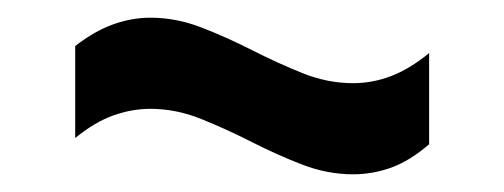

<svg xmlns="http://www.w3.org/2000/svg" viewBox="-20 -421 570 217"><path d="M465 -258Q443 -239 422 -231.5Q401 -224 379 -224Q350 -224 321.5 -235Q293 -246 264.5 -260.5Q236 -275 207.5 -286.5Q179 -298 150 -298Q129 -298 108 -290.5Q87 -283 65 -265V-369Q87 -386 108 -393.5Q129 -401 150 -401Q179 -401 207.5 -390Q236 -379 264.5 -364.5Q293 -350 321.5 -338.5Q350 -327 379 -327Q401 -327 422 -335Q443 -343 465 -361Z"/></svg>

Font: Changa ExtraLight SemiBold
Style: Regular
Weight: 600
Version: Version 3.002; ttfautohint (v1.8.2)